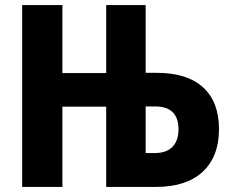

<svg xmlns="http://www.w3.org/2000/svg" viewBox="-20 -734 911 754"><path d="M67 0V-714H225V-447H397V-714H552V-448H595Q715 -448 777.5 -391Q840 -334 840 -227Q840 -119 776 -59.5Q712 0 593 0H397V-315H225V0ZM552 -133H588Q634 -133 657.5 -157.5Q681 -182 681 -226Q681 -316 589 -316H552Z"/></svg>

Font: Noto Sans Condensed ExtraBold
Style: Regular
Weight: 800
Width: 3
Designer: Monotype Design Team
Foundry: Monotype Imaging Inc.
Version: Version 2.013; ttfautohint (v1.8.4.7-5d5b)